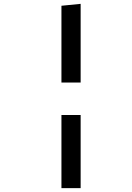

<svg xmlns="http://www.w3.org/2000/svg" viewBox="-20 -780 690 1000"><path d="M400 -760V-350H300V-750ZM400 -181V200H300V-181Z"/></svg>

Font: B612 Mono
Style: Regular
Weight: 400
Version: Version 1.005